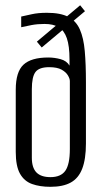

<svg xmlns="http://www.w3.org/2000/svg" viewBox="-20 -712 397 740"><path d="M174.5 8Q133.6 8 103.5 -2.8Q73.4 -13.6 57 -42.7Q40.7 -71.8 40.7 -126.6V-366.1Q40.7 -435.1 70.5 -462.7Q100.3 -490.4 166 -490.4Q189.7 -490.4 213.4 -484Q237 -477.6 247.9 -459.1V-482.9Q247.9 -534.8 237.6 -564.7Q227.3 -594.6 206.3 -607.1Q185.2 -619.7 151.5 -619.7Q124.8 -619.7 102.3 -615.5Q79.7 -611.4 61.7 -607.1V-648.2Q78.1 -651.7 102.5 -657.2Q126.9 -662.7 160.6 -662.7Q213.1 -662.7 243.2 -647Q273.4 -631.3 287.8 -598.4Q302.3 -565.6 306.7 -515.2Q311.2 -464.9 311.2 -395V-158.9Q311.2 -98.8 296.9 -61.9Q282.7 -25 252.7 -8.5Q222.8 8 174.5 8ZM174.5 -29.3Q214.5 -29.3 231.8 -53.9Q249.2 -78.6 249.2 -137.6V-399.6Q249.2 -408.8 241.8 -421.3Q234.5 -433.9 217.5 -443.5Q200.4 -453.1 169.5 -453.1Q130.9 -453.1 116.8 -434.5Q102.7 -415.9 102.7 -368.3V-104.1Q102.7 -65.8 120.3 -47.5Q138 -29.3 174.5 -29.3ZM140.8 -529 122.1 -551.5 288.9 -691.7 307.5 -668.8Z"/></svg>

Font: Alumni Sans SC Thin
Style: Regular
Weight: 100
Designer: Robert E. Leuschke
Foundry: Robert E. Leuschke
Version: Version 1.018